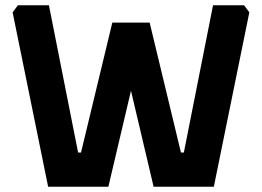

<svg xmlns="http://www.w3.org/2000/svg" viewBox="-20 -710 996 730"><path d="M28 -663 48 -690H166L277 -130H288L407 -624H549L668 -130H679L790 -690H908L928 -663L793 0H564L478 -365L392 0H163Z"/></svg>

Font: Oxanium ExtraLight
Style: Bold
Weight: 700
Version: Version 2.000